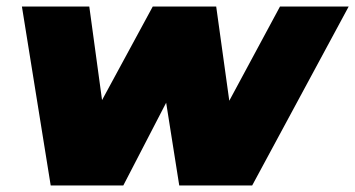

<svg xmlns="http://www.w3.org/2000/svg" viewBox="-20 -567 1086 587"><path d="M135 0 47 -547H253L292 -261L447 -547H641L681 -259L836 -547H1046L751 0H528L488 -253L357 0Z"/></svg>

Font: Montserrat Black
Style: Italic
Weight: 900
Italic angle: -11.3°
Designer: Julieta Ulanovsky
Foundry: Julieta Ulanovsky
Version: Version 9.000; ttfautohint (v1.8.4.7-5d5b)